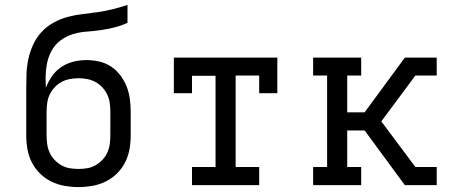

<svg xmlns="http://www.w3.org/2000/svg" viewBox="-20 -755 1840 783"><path d="M300 8Q272 8 243.5 3Q215 -2 189.5 -14.5Q164 -27 143.5 -47Q123 -67 110 -92.5Q97 -118 92 -146Q87 -174 87 -203V-389Q87 -420 88 -451.5Q89 -483 95.5 -513.5Q102 -544 115 -572.5Q128 -601 149 -624Q170 -647 198 -662.5Q226 -678 256 -686Q286 -694 317 -697.5Q348 -701 379 -705.5Q410 -710 440 -717.5Q470 -725 500 -735V-662Q474 -650 446 -643Q418 -636 389.5 -632Q361 -628 332.5 -626Q304 -624 276.5 -615.5Q249 -607 226 -589.5Q203 -572 189.5 -546.5Q176 -521 171 -492.5Q166 -464 166 -436Q166 -426 166.5 -416.5Q167 -407 167 -397Q177 -423 192.5 -445Q208 -467 230.5 -482Q253 -497 279.5 -503.5Q306 -510 333 -510Q359 -510 385 -504Q411 -498 433 -483.5Q455 -469 471 -447.5Q487 -426 496.5 -402Q506 -378 509.5 -351.5Q513 -325 513 -299V-203Q513 -174 508 -146Q503 -118 490 -92.5Q477 -67 456.5 -47Q436 -27 410.5 -14.5Q385 -2 356.5 3Q328 8 300 8ZM300 -66Q318 -66 336 -69Q354 -72 369.5 -81Q385 -90 397.5 -103Q410 -116 417.5 -132.5Q425 -149 427.5 -167Q430 -185 430 -203V-299Q430 -317 427.5 -335Q425 -353 417.5 -369Q410 -385 397.5 -398.5Q385 -412 369.5 -420.5Q354 -429 336 -432.5Q318 -436 300 -436Q282 -436 264 -432.5Q246 -429 230.5 -420.5Q215 -412 202.5 -398.5Q190 -385 182.5 -369Q175 -353 172.5 -335Q170 -317 170 -299V-203Q170 -185 172.5 -167Q175 -149 182.5 -132.5Q190 -116 202.5 -103Q215 -90 230.5 -81Q246 -72 264 -69Q282 -66 300 -66Z M1037 0H763V-74H859V-446H763V-375H689V-520H1111V-375H1037V-447H941V-74H1037Z M1257 0V-74H1314V-447H1257V-520H1453V-447H1396V-297H1467L1631 -520H1761V-447H1674L1535 -260L1674 -74H1761V0H1631L1467 -223H1396V-74H1453V0Z"/></svg>

Font: Iosevka HT Extended
Style: Regular
Weight: 400
Width: 7
Monospace: yes
Designer: Belleve Invis
Foundry: Belleve Invis
Version: Version 32.3.0; ttfautohint (v1.8.4)